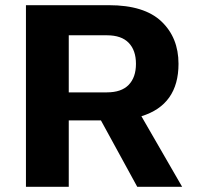

<svg xmlns="http://www.w3.org/2000/svg" viewBox="-20 -720 762 740"><path d="M369 -256H245V0H80V-700H400Q536 -700 602 -637.5Q668 -575 668 -474Q668 -316 525 -272L682 0H509ZM245 -364H392Q448 -364 476 -393Q504 -422 504 -474Q504 -526 476 -555Q448 -584 392 -584H245Z"/></svg>

Font: Fivo Sans
Style: Regular
Weight: 700
Designer: Alexander Slobzheninov
Foundry: Alexander Slobzheninov
Version: 1.0